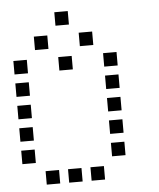

<svg xmlns="http://www.w3.org/2000/svg" viewBox="-54 -826 707 853"><g transform="rotate(-5 300.0 -400.0)"><path d="M221 -780Q220 -780 220 -780Q220 -780 220 -779V-721Q220 -720 220 -720Q220 -720 221 -720H279Q280 -720 280 -720Q280 -720 280 -721V-779Q280 -780 280 -780Q280 -780 279 -780ZM121 -680Q120 -680 120 -680Q120 -680 120 -679V-621Q120 -620 120 -620Q120 -620 121 -620H179Q180 -620 180 -620Q180 -620 180 -621V-679Q180 -680 180 -680Q180 -680 179 -680ZM321 -680Q320 -680 320 -680Q320 -680 320 -679V-621Q320 -620 320 -620Q320 -620 321 -620H379Q380 -620 380 -620Q380 -620 380 -621V-679Q380 -680 380 -680Q380 -680 379 -680ZM21 -580Q20 -580 20 -580Q20 -580 20 -579V-521Q20 -520 20 -520Q20 -520 21 -520H79Q80 -520 80 -520Q80 -520 80 -521V-579Q80 -580 80 -580Q80 -580 79 -580ZM221 -580Q220 -580 220 -580Q220 -580 220 -579V-521Q220 -520 220 -520Q220 -520 221 -520H279Q280 -520 280 -520Q280 -520 280 -521V-579Q280 -580 280 -580Q280 -580 279 -580ZM421 -580Q420 -580 420 -580Q420 -580 420 -579V-521Q420 -520 420 -520Q420 -520 421 -520H479Q480 -520 480 -520Q480 -520 480 -521V-579Q480 -580 480 -580Q480 -580 479 -580ZM21 -480Q20 -480 20 -480Q20 -480 20 -479V-421Q20 -420 20 -420Q20 -420 21 -420H79Q80 -420 80 -420Q80 -420 80 -421V-479Q80 -480 80 -480Q80 -480 79 -480ZM421 -480Q420 -480 420 -480Q420 -480 420 -479V-421Q420 -420 420 -420Q420 -420 421 -420H479Q480 -420 480 -420Q480 -420 480 -421V-479Q480 -480 480 -480Q480 -480 479 -480ZM21 -380Q20 -380 20 -380Q20 -380 20 -379V-321Q20 -320 20 -320Q20 -320 21 -320H79Q80 -320 80 -320Q80 -320 80 -321V-379Q80 -380 80 -380Q80 -380 79 -380ZM421 -380Q420 -380 420 -380Q420 -380 420 -379V-321Q420 -320 420 -320Q420 -320 421 -320H479Q480 -320 480 -320Q480 -320 480 -321V-379Q480 -380 480 -380Q480 -380 479 -380ZM21 -280Q20 -280 20 -280Q20 -280 20 -279V-221Q20 -220 20 -220Q20 -220 21 -220H79Q80 -220 80 -220Q80 -220 80 -221V-279Q80 -280 80 -280Q80 -280 79 -280ZM421 -280Q420 -280 420 -280Q420 -280 420 -279V-221Q420 -220 420 -220Q420 -220 421 -220H479Q480 -220 480 -220Q480 -220 480 -221V-279Q480 -280 480 -280Q480 -280 479 -280ZM21 -180Q20 -180 20 -180Q20 -180 20 -179V-121Q20 -120 20 -120Q20 -120 21 -120H79Q80 -120 80 -120Q80 -120 80 -121V-179Q80 -180 80 -180Q80 -180 79 -180ZM421 -180Q420 -180 420 -180Q420 -180 420 -179V-121Q420 -120 420 -120Q420 -120 421 -120H479Q480 -120 480 -120Q480 -120 480 -121V-179Q480 -180 480 -180Q480 -180 479 -180ZM121 -80Q120 -80 120 -80Q120 -80 120 -79V-21Q120 -20 120 -20Q120 -20 121 -20H179Q180 -20 180 -20Q180 -20 180 -21V-79Q180 -80 180 -80Q180 -80 179 -80ZM221 -80Q220 -80 220 -80Q220 -80 220 -79V-21Q220 -20 220 -20Q220 -20 221 -20H279Q280 -20 280 -20Q280 -20 280 -21V-79Q280 -80 280 -80Q280 -80 279 -80ZM321 -80Q320 -80 320 -80Q320 -80 320 -79V-21Q320 -20 320 -20Q320 -20 321 -20H379Q380 -20 380 -20Q380 -20 380 -21V-79Q380 -80 380 -80Q380 -80 379 -80Z"/></g></svg>

Font: Doto Medium
Style: Regular
Weight: 500
Monospace: yes
Version: Version 1.000